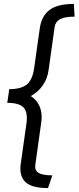

<svg xmlns="http://www.w3.org/2000/svg" viewBox="-20 -771 401 980"><path d="M360.8 -686Q310.5 -686 286.6 -673.1Q262.7 -660.2 258.8 -632.8L228 -413.1Q222.2 -370.1 198.7 -335.9Q175.3 -301.8 137.2 -280.8Q169.4 -259.8 183.1 -225.8Q196.8 -191.9 190.9 -148.9L160.2 70.8Q156.2 98.1 176.5 111.1Q196.8 124 247.1 124L225.1 189Q141.6 189 109.4 157.7Q77.1 126.5 85.9 64.9L115.2 -142.1Q122.6 -198.7 100.1 -222.4Q77.6 -246.1 17.1 -246.1L25.9 -306.2L26.9 -315.9Q87.4 -315.9 116.5 -339.6Q145.5 -363.3 153.8 -419.9L183.1 -627Q191.9 -689 232.7 -720Q273.4 -751 356.9 -751Z"/></svg>

Font: Human Sans
Style: Italic
Weight: 400
Italic angle: -8°
Designer: Tim Radville
Foundry: Continuum
Version: Version 1.000;FEAKit 1.0